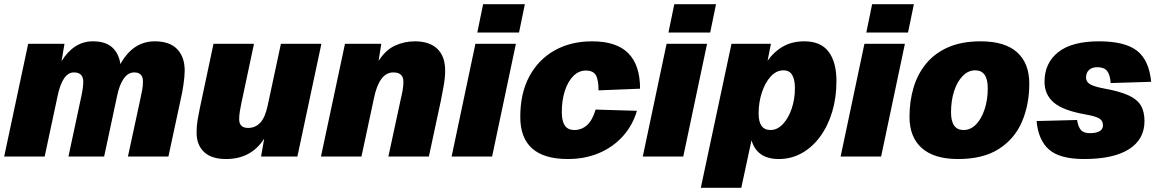

<svg xmlns="http://www.w3.org/2000/svg" viewBox="-21 -750 5561 920"><path d="M-1 0 114 -540H288L274 -457Q333 -552 424 -552Q484 -552 516 -523.5Q548 -495 556 -443Q616 -552 721 -552Q792 -552 828 -514.5Q864 -477 864 -412Q864 -385 858 -344Q852 -303 844 -270L786 0H592L652 -278Q657 -300 660.5 -320Q664 -340 664 -360Q664 -403 622 -403Q593 -403 572 -373.5Q551 -344 540 -290L478 0H307L369 -290Q373 -308 375.5 -326.5Q378 -345 378 -358Q378 -403 333 -403Q305 -403 285.5 -373.5Q266 -344 255 -290L193 0Z M1062 12Q992 12 956.5 -22Q921 -56 921 -114Q921 -146 925.5 -173.5Q930 -201 936 -229L1002 -540H1196L1135 -253Q1132 -238 1128.5 -218Q1125 -198 1125 -179Q1125 -137 1168 -137Q1203 -137 1226.5 -162.5Q1250 -188 1262 -246L1325 -540H1519L1404 0H1230L1245 -86Q1183 12 1062 12Z M1517 0 1632 -540H1806L1793 -458Q1826 -510 1871 -531Q1916 -552 1967 -552Q2037 -552 2074.5 -516Q2112 -480 2112 -412Q2112 -379 2105 -339Q2098 -299 2092 -270L2034 0H1840L1900 -278Q1905 -298 1908.5 -319Q1912 -340 1912 -358Q1912 -403 1864 -403Q1829 -403 1806 -371Q1783 -339 1771 -280L1711 0Z M2143 0 2257 -540H2451L2337 0ZM2266 -594 2294 -730H2494L2466 -594Z M2700 12Q2472 12 2472 -190Q2472 -304 2516 -385Q2560 -466 2637.5 -509Q2715 -552 2816 -552Q2933 -552 2989.5 -495Q3046 -438 3046 -325L2847 -317Q2847 -368 2834 -390Q2821 -412 2786 -412Q2753 -412 2727 -386.5Q2701 -361 2686 -316Q2671 -271 2671 -212Q2671 -127 2730 -127Q2766 -127 2792 -150.5Q2818 -174 2833 -225L3031 -219Q3010 -148 2962.5 -96Q2915 -44 2848 -16Q2781 12 2700 12Z M3059 0 3173 -540H3367L3253 0ZM3182 -594 3210 -730H3410L3382 -594Z M3337 150 3484 -540H3673L3657 -459Q3688 -503 3731.5 -527.5Q3775 -552 3833 -552Q3912 -552 3949.5 -502Q3987 -452 3987 -362Q3987 -282 3966.5 -214Q3946 -146 3908.5 -95Q3871 -44 3820.5 -16Q3770 12 3711 12Q3606 12 3580 -78L3531 150ZM3671 -127Q3703 -127 3729.5 -154.5Q3756 -182 3772 -228Q3788 -274 3788 -328Q3788 -368 3775 -390.5Q3762 -413 3733 -413Q3699 -413 3672 -383.5Q3645 -354 3629.5 -306.5Q3614 -259 3614 -206Q3614 -127 3671 -127Z M4007 0 4121 -540H4315L4201 0ZM4130 -594 4158 -730H4358L4330 -594Z M4570 12Q4455 12 4396 -40.5Q4337 -93 4337 -190Q4337 -265 4356.5 -330.5Q4376 -396 4417.5 -446Q4459 -496 4523.5 -524Q4588 -552 4678 -552Q4794 -552 4852.5 -499.5Q4911 -447 4911 -349Q4911 -249 4876 -167Q4841 -85 4765.5 -36.5Q4690 12 4570 12ZM4596 -127Q4630 -127 4656 -154Q4682 -181 4697 -226.5Q4712 -272 4712 -327Q4712 -413 4652 -413Q4618 -413 4591.5 -385.5Q4565 -358 4550.5 -312.5Q4536 -267 4536 -212Q4536 -127 4596 -127Z M5174 12Q5057 12 5005.5 -33.5Q4954 -79 4946 -170L5140 -175Q5145 -143 5158 -127.5Q5171 -112 5201 -112Q5264 -112 5264 -150Q5264 -171 5247 -182Q5230 -193 5178 -202Q5072 -221 5028 -259Q4984 -297 4984 -358Q4984 -448 5049.5 -500Q5115 -552 5245 -552Q5369 -552 5427 -507Q5485 -462 5495 -358L5301 -352Q5298 -393 5283.5 -410.5Q5269 -428 5237 -428Q5212 -428 5197.5 -415Q5183 -402 5183 -378Q5183 -358 5202 -346.5Q5221 -335 5269 -326Q5342 -313 5384.5 -294Q5427 -275 5445 -245.5Q5463 -216 5463 -170Q5463 -82 5388.5 -35Q5314 12 5174 12Z"/></svg>

Font: Geist Black
Style: Italic
Weight: 900
Italic angle: -12°
Designer: Basement.studio, Andrés Briganti, Mateo Zaragoza
Foundry: Basement.studio, Vercel, Andrés Briganti, Guido Ferreyra, Mateo Zaragoza
Version: Version 1.500; ttfautohint (v1.8.4.7-5d5b)